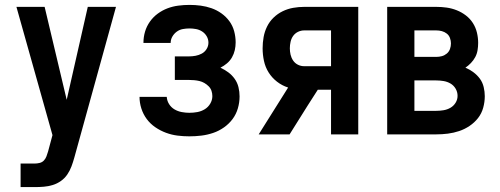

<svg xmlns="http://www.w3.org/2000/svg" viewBox="-20 -548 2040 783"><path d="M64 215V119H121Q131 119 141.5 116.5Q152 114 159 106.5Q166 99 169.5 89.5Q173 80 176 70L194 3L47 -520H162L252 -141L338 -520H453L283 95Q278 113 271.5 130.5Q265 148 254.5 163.5Q244 179 228.5 190Q213 201 195 206.5Q177 212 158.5 213.5Q140 215 121 215Z M752 8Q728 8 704 5Q680 2 657 -6.5Q634 -15 613.5 -29Q593 -43 578.5 -62.5Q564 -82 556.5 -105.5Q549 -129 549 -153H660Q661 -137 669.5 -123.5Q678 -110 691.5 -102Q705 -94 721 -91Q737 -88 752 -88Q769 -88 785 -91Q801 -94 815 -102.5Q829 -111 837.5 -125.5Q846 -140 846 -156Q846 -167 842.5 -177.5Q839 -188 831 -196Q823 -204 813.5 -209.5Q804 -215 793.5 -217.5Q783 -220 772 -221Q761 -222 750 -222H693V-318H750Q764 -318 777.5 -320.5Q791 -323 803 -329.5Q815 -336 822.5 -348Q830 -360 830 -374Q830 -388 823 -400Q816 -412 804.5 -419.5Q793 -427 779.5 -429.5Q766 -432 753 -432Q739 -432 725.5 -429.5Q712 -427 701 -419Q690 -411 683 -399Q676 -387 676 -373H565V-374Q565 -397 571.5 -419Q578 -441 591.5 -460Q605 -479 623.5 -492.5Q642 -506 663 -514Q684 -522 707 -525Q730 -528 753 -528Q776 -528 798.5 -525Q821 -522 842.5 -514.5Q864 -507 883 -493.5Q902 -480 915.5 -461.5Q929 -443 935 -420.5Q941 -398 941 -375Q941 -359 937.5 -343.5Q934 -328 926 -314Q918 -300 905.5 -289.5Q893 -279 879 -272Q896 -264 911 -253Q926 -242 937 -226.5Q948 -211 952.5 -192.5Q957 -174 957 -155Q957 -130 950 -106Q943 -82 928.5 -62.5Q914 -43 893.5 -28.5Q873 -14 849.5 -6Q826 2 801.5 5Q777 8 752 8Z M1035 0 1155 -191Q1130 -199 1109.5 -215Q1089 -231 1075.5 -252.5Q1062 -274 1056.5 -299.5Q1051 -325 1051 -351Q1051 -374 1055 -396.5Q1059 -419 1069 -439.5Q1079 -460 1095.5 -476Q1112 -492 1132.5 -502Q1153 -512 1175.5 -516Q1198 -520 1221 -520H1441V0H1330V-182H1276L1235 -118L1161 0ZM1221 -278H1330V-424H1221Q1207 -424 1195 -418Q1183 -412 1175.5 -401.5Q1168 -391 1165 -377.5Q1162 -364 1162 -351Q1162 -338 1165 -325Q1168 -312 1175.5 -301Q1183 -290 1195 -284Q1207 -278 1221 -278Z M1559 0V-520H1759Q1781 -520 1802 -517Q1823 -514 1843 -506Q1863 -498 1880 -485Q1897 -472 1908.5 -454Q1920 -436 1925 -415Q1930 -394 1930 -373Q1930 -358 1927.5 -343Q1925 -328 1918 -315Q1911 -302 1900.5 -291Q1890 -280 1878 -272Q1895 -265 1910.5 -253.5Q1926 -242 1937 -227Q1948 -212 1952.5 -193Q1957 -174 1957 -156Q1957 -132 1950.5 -108.5Q1944 -85 1929.5 -66.5Q1915 -48 1895 -34.5Q1875 -21 1852.5 -13.5Q1830 -6 1806.5 -3Q1783 0 1759 0ZM1670 -316H1759Q1771 -316 1782 -319Q1793 -322 1802 -329.5Q1811 -337 1815 -348Q1819 -359 1819 -371Q1819 -382 1815 -393Q1811 -404 1802 -411Q1793 -418 1782 -421Q1771 -424 1759 -424H1670ZM1670 -96H1759Q1774 -96 1789 -98.5Q1804 -101 1817 -108.5Q1830 -116 1838 -129Q1846 -142 1846 -157Q1846 -173 1838 -186.5Q1830 -200 1817 -207.5Q1804 -215 1789 -217.5Q1774 -220 1759 -220H1670Z"/></svg>

Font: Iosevka Algr
Style: Bold
Weight: 700
Monospace: yes
Designer: Belleve Invis
Foundry: Belleve Invis
Version: Version 26.0.2; ttfautohint (v1.8.3)